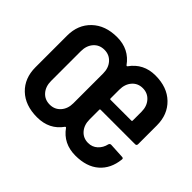

<svg xmlns="http://www.w3.org/2000/svg" viewBox="-118 -699 889 889"><g transform="rotate(45 326.0 -254.5)"><path d="M622 -235Q622 -225 612 -225H386Q382 -225 382 -221V-157Q382 -121 402 -98Q422 -75 454 -75Q481 -75 500 -92.5Q519 -110 525 -137Q528 -145 536 -145L610 -141Q621 -141 619 -131Q612 -66 569.5 -29Q527 8 454 8Q375 8 332 -53Q329 -56 326 -53Q283 8 203 8Q125 8 79.5 -35.5Q34 -79 34 -151V-358Q34 -429 80 -473Q126 -517 203 -517Q282 -517 326 -455Q329 -452 332 -455Q376 -517 454 -517Q531 -517 576.5 -473Q622 -429 622 -358ZM276 -352Q276 -388 255.5 -411Q235 -434 203 -434Q170 -434 150 -411Q130 -388 130 -352V-157Q130 -121 150 -98Q170 -75 203 -75Q235 -75 255.5 -98Q276 -121 276 -157ZM382 -352V-294Q382 -290 386 -290H523Q527 -290 527 -294V-352Q527 -388 506.5 -411Q486 -434 454 -434Q422 -434 402 -411Q382 -388 382 -352Z"/></g></svg>

Font: Barlow Condensed Medium
Style: Regular
Weight: 500
Width: 3
Designer: Jeremy Tribby
Foundry: Tribby Type
Version: Version 1.422;hotconv 1.0.109;makeotfexe 2.5.65596